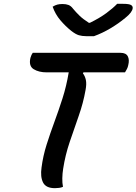

<svg xmlns="http://www.w3.org/2000/svg" viewBox="-20 -976 713 1003"><path d="M309 0Q300 4 289 5.5Q278 7 267 7Q220 7 205 -22.5Q190 -52 197 -101Q205 -162 223.5 -220.5Q242 -279 264 -338.5Q286 -398 306.5 -462Q327 -526 339 -598H224Q183 -598 156 -614.5Q129 -631 139 -674Q144 -691 151 -700H610Q638 -700 647.5 -682Q657 -664 650 -636Q648 -625 643 -615.5Q638 -606 633 -598H416L413 -593Q424 -579 428.5 -558.5Q433 -538 427 -506Q415 -438 391 -370Q367 -302 344 -234Q321 -166 310 -95Q306 -70 305.5 -45Q305 -20 309 0ZM471 -787H431Q409 -787 392 -792Q375 -797 352 -815Q323 -838 296 -869.5Q269 -901 255 -941Q268 -949 279.5 -952Q291 -955 307 -955Q325 -955 338 -950Q351 -945 362 -930Q377 -912 395.5 -894Q414 -876 444 -857H450Q501 -882 535.5 -907.5Q570 -933 592 -956H623Q655 -956 665 -949.5Q675 -943 673 -932Q672 -923 663 -910.5Q654 -898 634 -882Q599 -853 557 -828Q515 -803 471 -787Z"/></svg>

Font: Recursive Mn Csl St Med
Style: Italic
Weight: 500
Italic angle: -15°
Monospace: yes
Version: Version 1.079;hotconv 1.0.112;makeotfexe 2.5.65598; ttfautoh